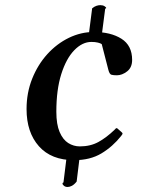

<svg xmlns="http://www.w3.org/2000/svg" viewBox="-20 -622 621 762"><path d="M296.9 -4.9 284.2 98.6Q274.4 110.8 265.1 115.5Q255.9 120.1 248.5 120.1Q239.3 120.1 233.6 115.2Q228 110.4 228 106.4Q228 103 231.9 102.1L245.1 -4.9ZM333 -489.7 345.7 -588.9Q354.5 -596.2 362.8 -598.9Q371.1 -601.6 377.9 -601.6Q388.2 -601.6 394.8 -597.4Q401.4 -593.3 401.4 -590.3Q401.4 -587.9 397.5 -587.9L384.8 -489.7ZM352.5 -495.1Q419.4 -495.1 461.9 -468.3Q504.4 -441.4 504.4 -384.3Q504.4 -354 484.4 -338.6Q464.4 -323.2 443.8 -323.2Q429.7 -323.2 422.1 -325.4Q414.6 -327.6 410.2 -344.2L383.8 -446.8Q379.4 -450.2 368.7 -452.9Q357.9 -455.6 342.8 -455.6Q306.6 -455.6 274.7 -422.6Q242.7 -389.6 223.1 -327.6Q203.6 -265.6 203.6 -178.7Q203.6 -128.4 216.6 -98.1Q229.5 -67.9 250.7 -54.4Q272 -41 296.9 -41Q338.9 -41 370.8 -58.6Q402.8 -76.2 435.1 -107.4Q437.5 -110.4 439.9 -112.5Q442.4 -114.7 445.8 -112.3L463.9 -96.2Q466.3 -94.2 466.3 -91.8Q466.3 -89.4 464.1 -87.2Q461.9 -85 460.9 -82.5Q427.2 -40 382.6 -13.2Q337.9 13.7 274.4 13.7Q183.6 13.7 134.5 -41.5Q85.4 -96.7 85.4 -189Q85.4 -253.9 107.7 -309.6Q129.9 -365.2 167.7 -407Q205.6 -448.7 253.4 -471.9Q301.3 -495.1 352.5 -495.1Z"/></svg>

Font: Gelasio Medium
Style: Italic
Weight: 500
Italic angle: -8.5°
Designer: Eben Sorkin
Foundry: Eben Sorkin
Version: Version 1.008